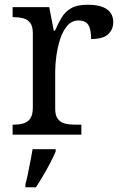

<svg xmlns="http://www.w3.org/2000/svg" viewBox="-20 -566 511 807"><path d="M33 0V-42H36Q59 -42 77.5 -47Q96 -52 107 -67.5Q118 -83 118 -114V-426Q118 -456 106.5 -470.5Q95 -485 76.5 -489.5Q58 -494 36 -494H33V-536H187L206 -437H211Q224 -467 239 -492Q254 -517 279 -531.5Q304 -546 348 -546Q403 -546 429.5 -527Q456 -508 456 -473Q456 -442 434.5 -422Q413 -402 363 -402Q363 -443 351 -461.5Q339 -480 310 -480Q282 -480 263 -458Q244 -436 233 -402Q222 -368 217 -331.5Q212 -295 212 -266V-109Q212 -80 223.5 -65.5Q235 -51 253.5 -46.5Q272 -42 294 -42H322V0ZM87 208Q93 186 98 161Q103 136 108 110.5Q113 85 117 61H214V71Q205 92 191 119Q177 146 161 173Q145 200 131 221H87Z"/></svg>

Font: Noto Serif Kannada
Style: Regular
Weight: 400
Designer: Universal Thirst, Indian Type Foundry and the Monotype Design Team
Foundry: Monotype Imaging Inc.
Version: Version 2.003